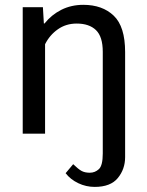

<svg xmlns="http://www.w3.org/2000/svg" viewBox="-20 -543 596 780"><path d="M72.3 0V-513.7H154.3L158.2 -447.8H161.1Q189 -482.9 229.2 -503.2Q269.5 -523.4 318.4 -523.4Q396 -523.4 442.1 -479.2Q488.3 -435.1 488.3 -331.5V0H397.5V-332.5Q397.5 -394 369.9 -420.7Q342.3 -447.3 291.5 -447.3Q248 -447.3 214.8 -423.8Q181.6 -400.4 163.1 -363.3V0ZM428.2 -92.8H488.3V95.2Q488.3 144 458.7 180.2Q429.2 216.3 364.7 216.3Q329.6 216.3 297.9 201.2Q266.1 186 246.6 160.6L277.3 124Q297.9 144 311.3 151.4Q324.7 158.7 344.7 158.7Q366.2 158.7 381.8 144Q397.5 129.4 397.5 80.6Q397.5 29.3 397.5 3.7Q397.5 -22 397.5 -73.2Z"/></svg>

Font: RobotoFlex
Style: Regular
Weight: 400
Designer: Berlow after Robertson
Foundry: Google
Version: Version 2.136